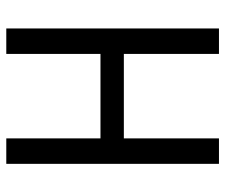

<svg xmlns="http://www.w3.org/2000/svg" viewBox="-74 -660 733 626"><g transform="rotate(90 293.0 -346.5)"><path d="M430.7 0V-307.1H155.3V0H72.3V-693.4H155.3V-383.3H430.7V-693.4H513.7V0Z"/></g></svg>

Font: Cascadia Mono NF SemiLight
Style: Regular
Weight: 350
Monospace: yes
Designer: Aaron Bell
Foundry: Saja Typeworks
Version: Version 2404.023; ttfautohint (v1.8.4)